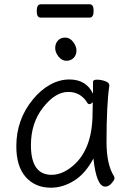

<svg xmlns="http://www.w3.org/2000/svg" viewBox="-20 -856 615 894"><path d="M397 -774H169Q151 -774 151 -805Q151 -836 170 -836H398Q416 -836 416 -805Q416 -774 397 -774ZM283.5 -681Q305 -681 320.5 -661Q336 -641 336 -620.5Q336 -600 323 -586.5Q310 -573 289 -573Q268 -573 252.5 -592.5Q237 -612 237 -632.5Q237 -653 249.5 -667Q262 -681 283.5 -681ZM470 13Q429 13 415 -118Q378 -48 325.5 -15Q273 18 217 18Q144 18 100 -31.5Q56 -81 56 -175Q56 -300 134 -394Q169 -437 213 -461.5Q257 -486 303 -486Q381 -486 413 -420V-475Q413 -485 432 -485Q451 -485 470 -478Q489 -471 489 -459V-457Q476 -368 476 -195Q476 -90 511 -35Q513 -31 513 -24.5Q513 -18 499.5 -2.5Q486 13 470 13ZM124 -180Q124 -42 220 -42Q264 -42 307 -74Q411 -150 411 -330Q411 -355 412 -380Q403 -371 397 -371Q391 -371 388 -375Q357 -428 297.5 -428Q238 -428 181 -356Q124 -284 124 -180Z"/></svg>

Font: QiushuiShotai
Style: Regular
Weight: 600
Designer: Fontworks Inc.
Foundry: Fontworks Inc.
Version: Version 1.250